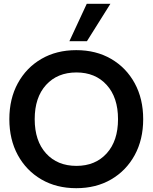

<svg xmlns="http://www.w3.org/2000/svg" viewBox="-20 -975 800 1007"><path d="M380 12Q276 12 197 -34Q118 -80 73.5 -161.5Q29 -243 29 -350Q29 -457 73.5 -538.5Q118 -620 197 -666Q276 -712 380 -712Q484 -712 563 -666Q642 -620 686.5 -538.5Q731 -457 731 -350Q731 -243 686.5 -161.5Q642 -80 563 -34Q484 12 380 12ZM381 -105Q480 -105 539.5 -170.5Q599 -236 599 -350Q599 -464 539.5 -529.5Q480 -595 381 -595Q281 -595 221.5 -529.5Q162 -464 162 -350Q162 -236 221.5 -170.5Q281 -105 381 -105ZM344 -759 435 -955H559L436 -759Z"/></svg>

Font: HostGroteskBold
Style: Bold
Weight: 700
Designer: Doukan Karapınar based on Poppins by Indian Type Foundry, Jonny Pinhorn
Foundry: Element Type
Version: Version 1.001; ttfautohint (v1.8.4.7-5d5b)